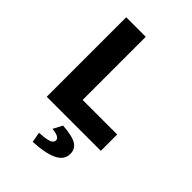

<svg xmlns="http://www.w3.org/2000/svg" viewBox="-256 -761 1112 1112"><g transform="rotate(45 300.0 -204.5)"><path d="M101 0V-651H261V-134H544V0ZM228 242 217 179Q274 176 296 167Q318 158 318 141Q318 128 303.5 119.5Q289 111 256 108L286 51Q369 57 400.5 77.5Q432 98 432 136Q432 188 378 213Q324 238 228 242Z"/></g></svg>

Font: Source Code Pro ExtraBold
Style: Regular
Weight: 800
Monospace: yes
Designer: Paul D. Hunt, Teo Tuominen
Foundry: Adobe Systems Incorporated
Version: Version 1.018;hotconv 1.0.116;makeotfexe 2.5.65601